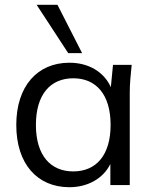

<svg xmlns="http://www.w3.org/2000/svg" viewBox="-20 -773 640 802"><path d="M270 9C346 9 411 -27 441 -88V0H522V-386C522 -423 526 -463 530 -502H452L443 -409C414 -473 350 -511 270 -511C136 -511 48 -413 48 -251C48 -89 135 9 270 9ZM286 -57C191 -57 130 -124 130 -251C130 -379 191 -446 286 -446C381 -446 442 -379 442 -251C442 -124 381 -57 286 -57ZM265 -551H323L220 -753H133Z"/></svg>

Font: Poppy and Pepper
Style: Regular
Weight: 400
Designer: Thy Ha
Foundry: Thy Ha
Version: Version 0.001;Glyphs 3.2 (3227)